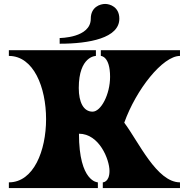

<svg xmlns="http://www.w3.org/2000/svg" viewBox="-20 -955 959 975"><path d="M441 -860C441 -920 489 -935 514 -935C538 -935 586 -920 586 -860C586 -762 434 -733 283 -733V-762C283 -762 441 -762 441 -860ZM477 0V-29C477 -29 381 -29 381 -276C484 -276 536 -145 536 -87C536 -29 502 -29 502 -29V0H894V-29C776 -29 684 -235 611 -332C671 -500 806 -671 894 -671V-700H492V-671C492 -671 539 -671 539 -565C539 -476 493 -388 450 -388C404 -388 380 -436 380 -508C380 -671 467 -671 467 -671V-700H25V-671C151 -671 214 -511 214 -350C214 -190 151 -29 25 -29V0Z"/></svg>

Font: Ouroboros
Style: Regular
Weight: 400
Designer: Ariel Martín Pérez
Foundry: Velvetyne Type Foundry
Version: Version 2.001;hotconv 1.0.109;makeotfexe 2.5.65596